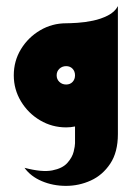

<svg xmlns="http://www.w3.org/2000/svg" viewBox="-20 -416 430 627"><path d="M60 132Q117 147 150.5 140.5Q184 134 200 116Q216 98 220.5 79.5Q225 61 225 52V-3Q211 0 196 0Q150 0 111 -23Q72 -46 48.5 -85Q25 -124 25 -170Q25 -217 48.5 -255.5Q72 -294 111 -317Q150 -340 196 -340Q209 -340 233 -341.5Q257 -343 283.5 -348.5Q310 -354 332.5 -365.5Q355 -377 365 -396V22Q365 81 340 118.5Q315 156 276.5 173.5Q238 191 195.5 191Q153 191 116.5 175.5Q80 160 60 132ZM196 -140Q209 -140 217 -148.5Q225 -157 225 -170Q225 -183 217 -191.5Q209 -200 196 -200Q183 -200 174 -191.5Q165 -183 165 -170Q165 -157 174 -148.5Q183 -140 196 -140Z"/></svg>

Font: Reem Kufi Ink
Style: Bold
Weight: 700
Designer: Khaled Hosny
Version: Version 1.002